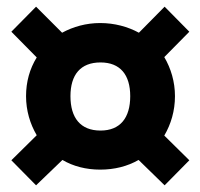

<svg xmlns="http://www.w3.org/2000/svg" viewBox="-20 -630 600 575"><path d="M504 -342C504 -385 492 -425 472 -459L547 -535L473 -610L396 -532C363 -550 323 -561 280 -561C238 -561 199 -550 166 -532L88 -610L14 -535L90 -458C69 -424 58 -385 58 -342C58 -299 70 -259 90 -225L14 -150L88 -75L167 -151C199 -132 238 -122 280 -122C323 -122 362 -132 395 -151L473 -75L547 -150L472 -224C492 -258 504 -298 504 -342ZM281 -239C221 -239 191 -277 191 -342C191 -406 221 -443 281 -443C340 -443 370 -406 370 -342C370 -277 340 -239 281 -239Z"/></svg>

Font: Fira Sans ExtraBold
Style: Italic
Weight: 800
Italic angle: -8°
Designer: bBox Type GmbH & Carrois Corporate GbR & Edenspiekermann AG
Foundry: bBox Type GmbH & Carrois Corporate GbR & Edenspiekermann AG
Version: Version 4.301;PS 004.301;hotconv 1.0.88;makeotf.lib2.5.64775